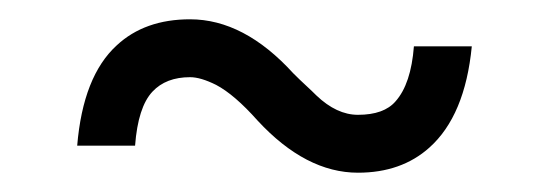

<svg xmlns="http://www.w3.org/2000/svg" viewBox="-20 -416 568 199"><path d="M177 -396Q130 -396 101 -369Q66 -337 60 -265H120Q123 -305 138 -321Q152 -336 177 -336Q188 -336 204 -328Q223 -318 247 -291Q297 -237 351 -237Q396 -237 425 -263Q462 -296 469 -368H409Q406 -329 390 -311Q378 -297 351 -297Q329 -297 308 -317Q303 -322 297 -327.5Q291 -333 284 -340Q233 -396 177 -396Z"/></svg>

Font: Unageo
Style: Light
Weight: 300
Designer: Richard Sepsi
Foundry: Richard Sepsi
Version: Version 2.000